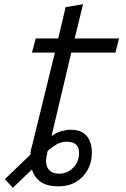

<svg xmlns="http://www.w3.org/2000/svg" viewBox="-20 -701 600 913"><path d="M259 185Q203 185 173 163.5Q143 142 132 105L41 192L3 151L125 34Q124 25 128 8Q132 -9 135 -18L241 -451H132L150 -518H257L292 -667L375 -681L335 -518H546L529 -451H319L225 -54Q248 -71 272.5 -77.5Q297 -84 317 -84Q354 -84 376 -69Q398 -54 407.5 -29Q417 -4 417 25Q417 70 397 106.5Q377 143 341.5 164Q306 185 259 185ZM261 125Q299 125 327.5 97Q356 69 356 26Q356 1 342.5 -13Q329 -27 297 -27Q270 -27 250 -15Q230 -3 207 16Q201 42 200 51Q199 60 199 65Q199 93 215 109Q231 125 261 125Z"/></svg>

Font: Ubuntu Sans Mono
Style: Italic
Weight: 400
Italic angle: -13.5°
Monospace: yes
Designer: Dalton Maag Ltd
Foundry: Dalton Maag Ltd
Version: Version 1.006